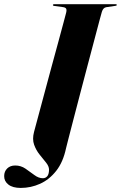

<svg xmlns="http://www.w3.org/2000/svg" viewBox="-94 -720 580 920"><path d="M394 -663Q392.5 -659 383 -623Q373.5 -587 358.5 -530.5Q343.5 -474 325.8 -407Q308 -340 290.5 -272.8Q273 -205.5 258 -148.2Q243 -91 233.5 -53.5Q224 -16 222.5 -10Q208.5 56.5 175.5 98.5Q142.5 140.5 98.2 160.5Q54 180.5 5.5 180.5Q-33.5 180.5 -54 164.2Q-74.5 148 -74 123.5Q-74 101.5 -59.5 87.2Q-45 73 -21 73Q6 73 28.2 88.2Q50.5 103.5 70.8 118.8Q91 134 111.5 134Q124 134 132.2 124.8Q140.5 115.5 141 93.5Q141 77 127 59.5Q113 42 96 21Q79 0 69.5 -26.5Q60 -53 69 -87.5Q75.5 -112 88.8 -161.2Q102 -210.5 118.8 -273Q135.5 -335.5 153 -400Q170.5 -464.5 185.8 -520.5Q201 -576.5 210.8 -613.2Q220.5 -650 222 -655.5Q226.5 -671 223.2 -677.8Q220 -684.5 207 -686L166.5 -691.5Q159.5 -692 159.5 -696Q159.5 -700 166.5 -700H460Q465.5 -700 465.5 -696.5Q465.5 -692.5 459 -692L415 -685.5Q400 -683 394 -663Z"/></svg>

Font: Fraunces 144pt
Style: Bold Italic
Weight: 700
Italic angle: -16°
Version: Version 1.000;[b76b70a41]